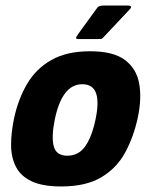

<svg xmlns="http://www.w3.org/2000/svg" viewBox="-20 -665 546 693"><path d="M201 8Q134 8 94.5 -10.5Q55 -29 37.5 -63Q20 -97 20 -142Q20 -187 31 -239Q46 -308 78 -362.5Q110 -417 165.5 -448.5Q221 -480 305 -480Q389 -480 431 -448.5Q473 -417 482.5 -362.5Q492 -308 477 -239Q462 -170 431.5 -114Q401 -58 345.5 -25Q290 8 201 8ZM223 -103Q264 -103 288 -137.5Q312 -172 325 -235Q338 -297 326.5 -329Q315 -361 277 -361Q240 -361 215.5 -329Q191 -297 178 -235Q165 -171 174 -137Q183 -103 223 -103ZM265 -524Q255 -524 254.5 -527.5Q254 -531 262 -542L331 -637Q336 -645 354 -645H443Q450 -645 452.5 -641.5Q455 -638 447 -630L354 -531Q349 -525 344.5 -524.5Q340 -524 331 -524Z"/></svg>

Font: Glory Thin ExtraBold
Style: Italic
Weight: 800
Italic angle: -12°
Version: Version 1.011